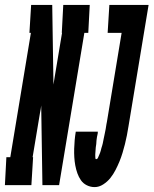

<svg xmlns="http://www.w3.org/2000/svg" viewBox="-70 -755 626 783"><path d="M-50 0 -44 -114H-28L56 -621H50L57 -735H143L148 -410Q149 -418 150.5 -425.5Q152 -433 153 -441L183 -621H182L188 -735H296L290 -621H274L171 0H103L98 -325Q97 -317 96 -309.5Q95 -302 93 -294L63 -114H65L58 0ZM316 8Q299 8 284 0.5Q269 -7 260 -20Q251 -33 245.5 -48.5Q240 -64 237 -80.5Q234 -97 233 -114Q232 -131 232.5 -148.5Q233 -166 234.5 -183Q236 -200 239 -218H329Q329 -214 328.5 -210.5Q328 -207 327 -203.5Q326 -200 325.5 -196.5Q325 -193 324.5 -189.5Q324 -186 323.5 -182Q323 -178 323 -174.5Q323 -171 322.5 -167.5Q322 -164 321.5 -160.5Q321 -157 320.5 -153.5Q320 -150 320 -146.5Q320 -143 319.5 -139.5Q319 -136 319 -132.5Q319 -129 318.5 -125.5Q318 -122 318.5 -118.5Q319 -115 319 -110.5Q319 -106 322 -106Q327 -106 329.5 -111.5Q332 -117 334 -122Q336 -127 338 -131.5Q340 -136 341 -141Q342 -146 343.5 -151Q345 -156 346.5 -160.5Q348 -165 349 -170Q350 -175 351 -180Q352 -185 353 -190Q354 -195 355 -199.5Q356 -204 357 -209Q358 -214 359 -219Q360 -224 361 -229Q362 -234 362.5 -238.5Q363 -243 364 -248Q365 -253 366 -258L426 -621H369L376 -735H536L454 -240Q451 -221 447.5 -203Q444 -185 439.5 -167Q435 -149 429.5 -131Q424 -113 417 -96Q410 -79 401 -61.5Q392 -44 380 -29Q368 -14 351 -3Q334 8 316 8Z"/></svg>

Font: Iosevka Slab Heavy
Style: Italic
Weight: 900
Italic angle: -9°
Monospace: yes
Designer: Belleve Invis
Foundry: Belleve Invis
Version: Version 11.1.0; ttfautohint (v1.8.3)